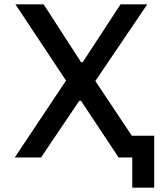

<svg xmlns="http://www.w3.org/2000/svg" viewBox="-20 -725 773 884"><path d="M587 -100H690V139H589V0H526L353 -261H345L169 0H48L284 -354L51 -705H181L353 -439H361L535 -705H658L419 -352Z"/></svg>

Font: Manrope Medium
Style: Medium
Weight: 500
Designer: Mikhail Sharanda
Foundry: Mikhail Sharanda
Version: Version 4.000;hotconv 1.0.109;makeotfexe 2.5.65596